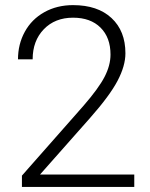

<svg xmlns="http://www.w3.org/2000/svg" viewBox="-20 -741 594 761"><path d="M512.2 0H66.9V-44.9L310.5 -321.3Q371.1 -391.1 394.5 -436.5Q418 -481.9 418 -524.9Q418 -592.3 378.4 -631.6Q338.9 -670.9 269.5 -670.9Q197.8 -670.9 153.6 -625Q109.4 -579.1 109.4 -505.9H51.3Q51.3 -565.9 78.4 -615.2Q105.5 -664.6 155.5 -692.6Q205.6 -720.7 269.5 -720.7Q367.2 -720.7 422.1 -669.4Q477.1 -618.2 477.1 -529.8Q477.1 -480 446 -420.9Q415 -361.8 336.9 -273.4L138.7 -49.3H512.2Z"/></svg>

Font: SteelSelectRoboto
Style: Regular
Weight: 300
Designer: Google
Version: Version 2.137; 2017